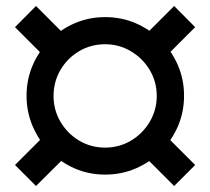

<svg xmlns="http://www.w3.org/2000/svg" viewBox="-20 -680 700 640"><path d="M330.5 -98Q276.5 -98 229 -118.5Q205 -129 184 -143.5L100 -60L30 -130L113.5 -213.5Q99.5 -235 89 -259Q68.5 -306.5 68.5 -361Q68.5 -415 89 -462.5Q99 -486 113 -506.5L30 -589.5L100 -660L183 -577Q204.5 -592 229 -602.5Q276.5 -623 330.5 -623Q385 -623 432.5 -602.5Q456.5 -592 478 -577.5L560.5 -660L630.5 -589.5L548.5 -507.5Q562.5 -486.5 573 -462.5Q593.5 -415 593.5 -361Q593.5 -306.5 573 -259Q562.5 -234.5 547.5 -213L630.5 -130L560.5 -60L477.5 -143Q456.5 -129 432.5 -118.5Q385 -98 330.5 -98ZM330.5 -188Q378 -188 417 -211.5Q456 -235 479.2 -274.2Q502.5 -313.5 502.5 -360Q502.5 -407.5 479 -446.8Q455.5 -486 416.2 -509.2Q377 -532.5 330.5 -532.5Q282.5 -532.5 243.5 -509.2Q204.5 -486 181.5 -446.8Q158.5 -407.5 158.5 -360Q158.5 -313.5 181.5 -274.2Q204.5 -235 243.5 -211.5Q282.5 -188 330.5 -188Z"/></svg>

Font: Cns Manrope SemBd
Style: Regular
Weight: 600
Designer: Mikhail Sharanda
Foundry: Mikhail Sharanda
Version: Version 4.504